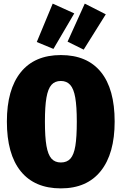

<svg xmlns="http://www.w3.org/2000/svg" viewBox="-20 -1020 672 1060"><path d="M613 -349Q613 -172 536.5 -76Q460 20 316 20Q171 20 94.5 -74.5Q18 -169 18 -349Q18 -526 94.5 -621Q171 -716 316 -716Q461 -716 537 -622.5Q613 -529 613 -349ZM228 -349Q228 -263 236.5 -214.5Q245 -166 264 -144.5Q283 -123 316 -123Q350 -123 369 -144.5Q388 -166 396 -214.5Q404 -263 404 -349Q404 -432 395.5 -481Q387 -530 367.5 -551.5Q348 -573 316 -573Q283 -573 264 -551.5Q245 -530 236.5 -481.5Q228 -433 228 -349ZM271 -1000 390 -946 275 -750 183 -788ZM448 -1000 564 -941 442 -746 353 -790Z"/></svg>

Font: Fira Sans Condensed Black
Style: Regular
Weight: 900
Width: 3
Designer: Carrois Corporate & Edenspiekermann AG
Foundry: Carrois Corporate GbR & Edenspiekermann AG
Version: Version 4.203